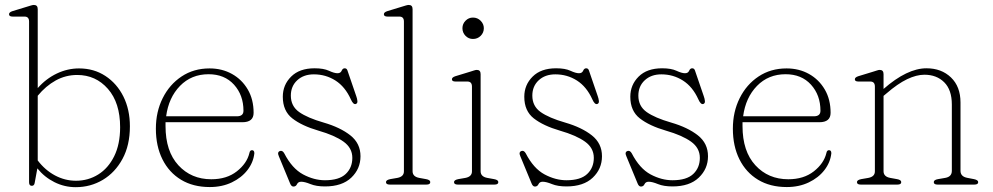

<svg xmlns="http://www.w3.org/2000/svg" viewBox="-20 -746 4012 776"><path d="M132.5 -709V-390Q166 -428 209.5 -448.8Q253 -469.5 299.5 -469.5Q359.5 -469.5 406 -439Q452.5 -408.5 478.8 -355.8Q505 -303 505 -235.5Q505 -159 475.2 -104Q445.5 -49 395.8 -19.2Q346 10.5 286 10.5Q240.5 10.5 200 -9.8Q159.5 -30 131 -65.5L120 -6Q118 5 108.5 5Q97.5 5 97.5 -9.5V-659Q97.5 -679 79 -679H31Q16.5 -679 16.5 -688.5Q16.5 -696.5 30.5 -701L89.5 -719Q98 -721.5 105.2 -723.8Q112.5 -726 117 -726Q132.5 -726 132.5 -709ZM292 -443Q245.5 -443 205.2 -420.8Q165 -398.5 132.5 -359V-97.5Q162 -58.5 202.2 -37Q242.5 -15.5 287 -15.5Q336.5 -15.5 377 -40.8Q417.5 -66 441.5 -114.5Q465.5 -163 465.5 -232Q465.5 -330.5 416.2 -386.8Q367 -443 292 -443Z M1005 -290Q1005 -252 959.5 -252H649Q649 -244 649 -236.5Q649 -134.5 701 -78Q753 -21.5 834 -21.5Q896.5 -21.5 937.2 -53.5Q978 -85.5 988 -127.5Q990 -139 998.5 -139Q1008 -139 1008 -126.5Q1004 -89.5 980 -58.5Q956 -27.5 916.8 -8.8Q877.5 10 828 10Q760.5 10 711.8 -19.5Q663 -49 636.5 -102.2Q610 -155.5 610 -226Q610 -294 637.5 -349.2Q665 -404.5 714 -437Q763 -469.5 827 -469.5Q877.5 -469.5 917.8 -447Q958 -424.5 981.5 -384.2Q1005 -344 1005 -290ZM823 -446Q753.5 -446 707.5 -398.8Q661.5 -351.5 651.5 -276H937.5Q964 -276 964 -298.5Q964 -361.5 925.8 -403.8Q887.5 -446 823 -446Z M1248.5 -445.5Q1207 -445.5 1181.2 -421.5Q1155.5 -397.5 1155.5 -359.5Q1155.5 -317 1189 -293.2Q1222.5 -269.5 1288.5 -250.5Q1355.5 -231 1396.2 -198.8Q1437 -166.5 1437 -114.5Q1437 -63.5 1399.8 -28Q1362.5 7.5 1293.5 7.5Q1258 7.5 1234.8 -2Q1211.5 -11.5 1197.5 -11.5Q1185 -11.5 1180.5 -1.8Q1176 8 1166 8Q1157.5 8 1152.5 -4.5L1107 -114.5Q1099 -132 1112.5 -136Q1122 -138.5 1129 -126Q1160.5 -65 1204.8 -41.2Q1249 -17.5 1293.5 -17.5Q1350.5 -17.5 1377.2 -42.8Q1404 -68 1404 -108Q1404 -148 1368.5 -173.5Q1333 -199 1267 -218Q1200 -237.5 1161.5 -267.5Q1123 -297.5 1123 -355Q1123 -403 1156.8 -436.5Q1190.5 -470 1251.5 -470Q1288 -470 1309.5 -460Q1331 -450 1344 -450Q1356.5 -450 1360.8 -460Q1365 -470 1373 -470Q1381 -470 1384 -462L1420 -357Q1423.5 -347.5 1424.5 -337.8Q1425.5 -328 1417.5 -325.5Q1407.5 -323 1398 -344.5Q1375 -395.5 1335.8 -420.5Q1296.5 -445.5 1248.5 -445.5Z M1647.5 -709V-54Q1647.5 -32 1674.5 -27L1702 -22Q1719 -19 1719 -10Q1719 0 1704 0H1555Q1540 0 1540 -10Q1540 -18.5 1557 -22L1586 -27Q1612.5 -32 1612.5 -53.5V-659Q1612.5 -679 1594 -679H1546Q1531.5 -679 1531.5 -688.5Q1531.5 -696.5 1545.5 -701L1604.5 -719Q1613 -721.5 1620.2 -723.8Q1627.5 -726 1632 -726Q1647.5 -726 1647.5 -709Z M1891.5 -588.5Q1874 -588.5 1861.5 -601.2Q1849 -614 1849 -632Q1849 -649.5 1861.5 -662.2Q1874 -675 1891.5 -675Q1910 -675 1922.8 -662Q1935.5 -649 1935.5 -632Q1935.5 -614 1922.8 -601.2Q1910 -588.5 1891.5 -588.5ZM1922.5 -446.5V-54Q1922.5 -32 1949.5 -27L1977 -22Q1994 -19 1994 -10Q1994 0 1979 0H1830Q1815 0 1815 -10Q1815 -18.5 1832 -22L1861 -27Q1887.5 -32 1887.5 -53.5V-396Q1887.5 -416.5 1869 -416.5H1821Q1806.5 -416.5 1806.5 -425.5Q1806.5 -433.5 1820.5 -438L1879.5 -456Q1888 -458.5 1895.2 -461Q1902.5 -463.5 1907 -463.5Q1922.5 -463.5 1922.5 -446.5Z M2224.5 -445.5Q2183 -445.5 2157.2 -421.5Q2131.5 -397.5 2131.5 -359.5Q2131.5 -317 2165 -293.2Q2198.5 -269.5 2264.5 -250.5Q2331.5 -231 2372.2 -198.8Q2413 -166.5 2413 -114.5Q2413 -63.5 2375.8 -28Q2338.5 7.5 2269.5 7.5Q2234 7.5 2210.8 -2Q2187.5 -11.5 2173.5 -11.5Q2161 -11.5 2156.5 -1.8Q2152 8 2142 8Q2133.5 8 2128.5 -4.5L2083 -114.5Q2075 -132 2088.5 -136Q2098 -138.5 2105 -126Q2136.5 -65 2180.8 -41.2Q2225 -17.5 2269.5 -17.5Q2326.5 -17.5 2353.2 -42.8Q2380 -68 2380 -108Q2380 -148 2344.5 -173.5Q2309 -199 2243 -218Q2176 -237.5 2137.5 -267.5Q2099 -297.5 2099 -355Q2099 -403 2132.8 -436.5Q2166.5 -470 2227.5 -470Q2264 -470 2285.5 -460Q2307 -450 2320 -450Q2332.5 -450 2336.8 -460Q2341 -470 2349 -470Q2357 -470 2360 -462L2396 -357Q2399.5 -347.5 2400.5 -337.8Q2401.5 -328 2393.5 -325.5Q2383.5 -323 2374 -344.5Q2351 -395.5 2311.8 -420.5Q2272.5 -445.5 2224.5 -445.5Z M2653 -445.5Q2611.5 -445.5 2585.8 -421.5Q2560 -397.5 2560 -359.5Q2560 -317 2593.5 -293.2Q2627 -269.5 2693 -250.5Q2760 -231 2800.8 -198.8Q2841.5 -166.5 2841.5 -114.5Q2841.5 -63.5 2804.2 -28Q2767 7.5 2698 7.5Q2662.5 7.5 2639.2 -2Q2616 -11.5 2602 -11.5Q2589.5 -11.5 2585 -1.8Q2580.5 8 2570.5 8Q2562 8 2557 -4.5L2511.5 -114.5Q2503.5 -132 2517 -136Q2526.5 -138.5 2533.5 -126Q2565 -65 2609.2 -41.2Q2653.5 -17.5 2698 -17.5Q2755 -17.5 2781.8 -42.8Q2808.5 -68 2808.5 -108Q2808.5 -148 2773 -173.5Q2737.5 -199 2671.5 -218Q2604.5 -237.5 2566 -267.5Q2527.5 -297.5 2527.5 -355Q2527.5 -403 2561.2 -436.5Q2595 -470 2656 -470Q2692.5 -470 2714 -460Q2735.5 -450 2748.5 -450Q2761 -450 2765.2 -460Q2769.5 -470 2777.5 -470Q2785.5 -470 2788.5 -462L2824.5 -357Q2828 -347.5 2829 -337.8Q2830 -328 2822 -325.5Q2812 -323 2802.5 -344.5Q2779.5 -395.5 2740.2 -420.5Q2701 -445.5 2653 -445.5Z M3337 -290Q3337 -252 3291.5 -252H2981Q2981 -244 2981 -236.5Q2981 -134.5 3033 -78Q3085 -21.5 3166 -21.5Q3228.5 -21.5 3269.2 -53.5Q3310 -85.5 3320 -127.5Q3322 -139 3330.5 -139Q3340 -139 3340 -126.5Q3336 -89.5 3312 -58.5Q3288 -27.5 3248.8 -8.8Q3209.5 10 3160 10Q3092.5 10 3043.8 -19.5Q2995 -49 2968.5 -102.2Q2942 -155.5 2942 -226Q2942 -294 2969.5 -349.2Q2997 -404.5 3046 -437Q3095 -469.5 3159 -469.5Q3209.5 -469.5 3249.8 -447Q3290 -424.5 3313.5 -384.2Q3337 -344 3337 -290ZM3155 -446Q3085.5 -446 3039.5 -398.8Q2993.5 -351.5 2983.5 -276H3269.5Q3296 -276 3296 -298.5Q3296 -361.5 3257.8 -403.8Q3219.5 -446 3155 -446Z M3551 -446.5V-386.5Q3646.5 -470 3724.5 -470Q3785 -470 3823.5 -433Q3862 -396 3862 -332V-55.5Q3862 -32 3890.5 -27L3916.5 -22Q3933.5 -18.5 3933.5 -10Q3933.5 0 3918.5 0H3769Q3754 0 3754 -10Q3754 -19 3771 -22L3800 -27Q3827 -31.5 3827 -55.5V-323.5Q3827 -383 3796.2 -413.5Q3765.5 -444 3716 -444Q3684 -444 3646 -425.8Q3608 -407.5 3563 -368.5L3551 -358.5V-54Q3551 -32 3578 -27L3605.5 -22Q3622.5 -19 3622.5 -10Q3622.5 0 3607.5 0H3458.5Q3443.5 0 3443.5 -10Q3443.5 -18.5 3460.5 -22L3489.5 -27Q3516 -32 3516 -53.5V-396Q3516 -416.5 3497.5 -416.5H3449.5Q3435 -416.5 3435 -425.5Q3435 -433.5 3449 -438L3508 -456Q3516.5 -458.5 3523.8 -461Q3531 -463.5 3535.5 -463.5Q3551 -463.5 3551 -446.5Z"/></svg>

Font: Fraunces 9pt Soft Thin
Style: Regular
Weight: 100
Version: Version 1.000;[b76b70a41]